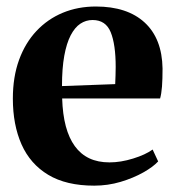

<svg xmlns="http://www.w3.org/2000/svg" viewBox="-20 -559 540 590"><path d="M269.5 11.5Q183.5 11.5 128.2 -21.8Q73 -55 46.2 -115.2Q19.5 -175.5 19.5 -256Q19.5 -322.5 38.5 -374.8Q57.5 -427 92 -463.8Q126.5 -500.5 173 -519.8Q219.5 -539 274.5 -539Q371 -539 424.5 -489.8Q478 -440.5 479.5 -348.5Q479.5 -315.5 477.8 -293Q476 -270.5 472 -256.5H171Q172.5 -208 182.2 -171.2Q192 -134.5 210 -109.8Q228 -85 254.5 -72.5Q281 -60 316.5 -60Q351 -60 389 -71.8Q427 -83.5 449 -99.5L466 -63Q451 -46.5 420.5 -29.2Q390 -12 350.8 -0.2Q311.5 11.5 269.5 11.5ZM170.5 -294.5 334 -300.5Q334.5 -314 335 -327Q335.5 -340 335.5 -353.5Q335.5 -422.5 320.2 -460Q305 -497.5 264.5 -497.5Q244 -497.5 227 -486.2Q210 -475 197.2 -450.5Q184.5 -426 177.5 -387.5Q170.5 -349 170.5 -294.5Z"/></svg>

Font: Merriweather 96pt
Style: Bold
Weight: 700
Version: Version 2.100